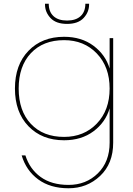

<svg xmlns="http://www.w3.org/2000/svg" viewBox="-20 -744 711 1028"><path d="M323 -547Q416 -547 480.5 -499Q545 -451 567 -377V-540H586V20Q586 132 516 198Q446 264 347 264Q249 264 184.5 216.5Q120 169 96 88H116Q139 161 197.5 203.5Q256 246 347 246Q441 246 504 184Q567 122 567 20V-164Q545 -89 480.5 -41Q416 7 323 7Q205 7 132.5 -68Q60 -143 60 -270Q60 -397 132.5 -472Q205 -547 323 -547ZM323 -529Q211 -529 145.5 -459.5Q80 -390 80 -270Q80 -150 145.5 -80.5Q211 -11 323 -11Q430 -11 498.5 -82.5Q567 -154 567 -270Q567 -386 498.5 -457.5Q430 -529 323 -529ZM457 -720Q457 -679 427.5 -647.5Q398 -616 339 -616Q280 -616 250.5 -647.5Q221 -679 221 -720V-724H241Q241 -681 266.5 -657.5Q292 -634 339 -634Q386 -634 411.5 -657.5Q437 -681 437 -724H457Z"/></svg>

Font: Poppins Thin
Style: Regular
Weight: 250
Designer: Ninad Kale (Devanagari), Jonny Pinhorn (Latin)
Foundry: Indian Type Foundry
Version: Version 3.200;PS 1.000;hotconv 16.6.54;makeotf.lib2.5.65590